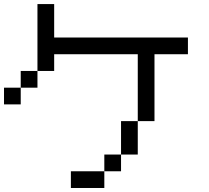

<svg xmlns="http://www.w3.org/2000/svg" viewBox="-20 -937 1040 957"><path d="M0 -416.7V-500H83.3V-416.7ZM750 -333.3H666.7V-666.7H250V-583.3H166.7V-916.7H250V-750H916.7V-666.7H750ZM166.7 -583.3V-500H83.3V-583.3ZM333.3 0V-83.3H500V0ZM500 -83.3V-166.7H583.3V-83.3ZM666.7 -166.7H583.3V-333.3H666.7Z"/></svg>

Font: Galmuri11 Regular
Style: Regular
Weight: 400
Designer: Minseo Lee (Quiple)
Version: Version 2.356;hotconv 1.1.0;makeotfexe 2.6.0 DEVELOPMENT